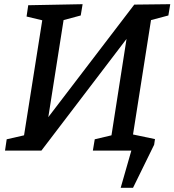

<svg xmlns="http://www.w3.org/2000/svg" viewBox="-20 -720 834 918"><path d="M794 -700 785 -646 702 -624 616 -77 721 -55 717 -28 616 178H557L608 0H424L433 -54L513 -73L585 -534L178 0H4L12 -54L95 -73L182 -623L107 -641L115 -695L375 -700L366 -646L284 -624L211 -160L622 -698Z"/></svg>

Font: Bitter Pro Medium
Style: Italic
Weight: 500
Italic angle: -9°
Designer: Sol Matas, and Bitter project Authors
Foundry: Sol Matas
Version: Version 1.010